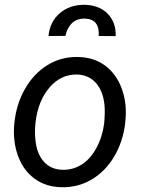

<svg xmlns="http://www.w3.org/2000/svg" viewBox="-20 -778 598 808"><path d="M33.7 0ZM308.6 -538.1Q375 -537.1 422.4 -502Q469.7 -466.8 492.4 -405Q515.1 -343.3 507.8 -270L506.8 -259.3Q497.6 -182.1 460.9 -119.9Q424.3 -57.6 366.2 -22.9Q308.1 11.7 238.8 9.8Q172.9 8.8 125.2 -26.4Q77.6 -61.5 55.7 -122.1Q33.7 -182.6 40 -255.4Q47.4 -337.4 84.5 -402.8Q121.6 -468.3 179.9 -504.2Q238.3 -540 308.6 -538.1ZM128.9 -254.9Q125.5 -224.1 128.9 -190.9Q133.8 -133.3 163.3 -99.1Q192.9 -64.9 242.2 -63.5Q286.1 -62 323.2 -85.2Q360.4 -108.4 385.7 -155.3Q411.1 -202.1 418.5 -259.3Q422.4 -304.2 419.9 -335Q414.1 -394 384.3 -428.2Q354.5 -462.4 305.2 -464.4Q236.8 -465.8 189 -410.6Q141.1 -355.5 129.9 -266.1ZM395.5 -626.5Q399.9 -697.8 337.4 -699.7Q302.2 -700.2 282 -679.7Q261.7 -659.2 255.4 -627L184.1 -626.5Q189.9 -687 232.2 -722.9Q274.4 -758.8 337.9 -757.8Q398.9 -755.9 433.8 -719.5Q468.8 -683.1 466.8 -626Z"/></svg>

Font: Roboto
Style: Italic
Weight: 400
Italic angle: -12°
Designer: Google
Version: Version 2.134; 2016; ttfautohint (v1.6)